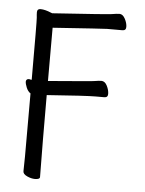

<svg xmlns="http://www.w3.org/2000/svg" viewBox="-52 -750 604 801"><g transform="rotate(5 250.0 -349.5)"><path d="M124 9Q109 9 91.5 1Q74 -7 74 -19L75 -81V-345Q64 -352 57.5 -367.5Q51 -383 51 -393Q52 -404 64 -404Q71 -402 75 -402Q75 -649 73.5 -662Q72 -675 72 -685Q72 -699 86 -699Q96 -699 107.5 -696Q119 -693 128 -689L136 -686Q362 -701 382 -704Q407 -708 416 -708Q430 -708 439.5 -690Q449 -672 449 -656Q449 -641 434 -641H370Q358 -641 143 -626V-403Q315 -417 331 -419Q357 -423 365 -423Q380 -423 389 -405Q398 -387 398 -371Q398 -356 383 -356H347Q307 -356 143 -344Q143 -149 145 -1Q145 9 124 9Z"/></g></svg>

Font: LXGW WenKai Mono Lite
Style: Regular
Weight: 400
Monospace: yes
Designer: LXGW / Fontworks Inc.
Foundry: LXGW / Fontworks Inc.
Version: Version 1.520; June 14, 2025